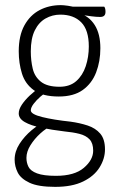

<svg xmlns="http://www.w3.org/2000/svg" viewBox="-20 -530 446 748"><path d="M195 198Q129 198 95 182Q61 166 49 142Q37 118 37 92Q37 60 56 30.5Q75 1 103 -22.5Q131 -46 158 -56L182 -40Q160 -31 137 -10Q114 11 98.5 36Q83 61 83 85Q83 104 91 120Q99 136 124.5 145.5Q150 155 198 155Q270 155 306.5 124Q343 93 343 57Q343 28 329 13Q315 -2 289.5 -8.5Q264 -15 231 -18Q181 -24 140.5 -32.5Q100 -41 76.5 -54.5Q53 -68 53 -88Q53 -104 65 -122Q77 -140 95.5 -157.5Q114 -175 133 -187L166 -174Q153 -167 137.5 -153.5Q122 -140 111 -125.5Q100 -111 100 -100Q100 -85 144.5 -74Q189 -63 255 -56Q291 -51 321.5 -41Q352 -31 370.5 -9.5Q389 12 389 52Q389 88 368 122Q347 156 304 177Q261 198 195 198ZM209 -154Q146 -154 112 -178.5Q78 -203 65.5 -243.5Q53 -284 53 -330Q53 -391 75 -431Q97 -471 134 -490.5Q171 -510 217 -510Q227 -510 245 -507.5Q263 -505 277 -500L288 -479Q327 -467 349 -432.5Q371 -398 371 -342Q371 -291 354.5 -248Q338 -205 302.5 -179.5Q267 -154 209 -154ZM212 -192Q252 -192 277 -214Q302 -236 314 -272Q326 -308 326 -349Q326 -413 296.5 -443Q267 -473 215 -473Q184 -473 157.5 -458Q131 -443 115.5 -411.5Q100 -380 100 -330Q100 -294 107.5 -262.5Q115 -231 139.5 -211.5Q164 -192 212 -192ZM370 -464Q355 -464 336.5 -466.5Q318 -469 300 -471.5Q282 -474 271 -476.5Q260 -479 260 -479L235 -504H386Q388 -502 389.5 -497Q391 -492 391 -484Q391 -474 386 -469Q381 -464 370 -464Z"/></svg>

Font: Yanone Kaffeesatz Light
Style: Regular
Weight: 300
Designer: Yanone (Cyrillic: Daniel Pouzeot, Huerta Tipografica, and Cyreal)
Foundry: Yanone
Version: Version 2.003